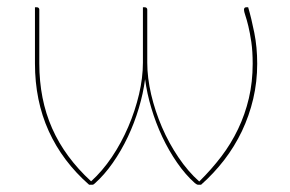

<svg xmlns="http://www.w3.org/2000/svg" viewBox="-20 -510 800 530"><path d="M226 0Q152.5 -64.5 114.5 -148.2Q76.5 -232 76.5 -335V-490H81Q85 -490 86.8 -488Q88.5 -486 88.5 -483.5V-335Q88.5 -236 123.8 -156Q159 -76 231.5 -9.5Q262.5 -37.5 288.8 -76.5Q315 -115.5 334 -159.8Q353 -204 363.8 -249.8Q374.5 -295.5 374.5 -337V-490H379Q383 -490 384.8 -488Q386.5 -486 386.5 -483.5V-337Q386.5 -295.5 397.2 -249.5Q408 -203.5 427 -159.2Q446 -115 472.5 -75.8Q499 -36.5 530 -9Q563.5 -42 590.8 -77.8Q618 -113.5 637.2 -153.8Q656.5 -194 667 -238.8Q677.5 -283.5 677.5 -334Q677.5 -368 673.8 -393.8Q670 -419.5 665.5 -438Q661 -456.5 657.2 -467.5Q653.5 -478.5 653.5 -483Q653.5 -490 660 -490H665Q674 -459.5 682 -419.5Q690 -379.5 690 -334Q690 -284 679 -237.2Q668 -190.5 647.8 -148Q627.5 -105.5 598.8 -68.2Q570 -31 535 0H527Q523.5 0 518 -4.5Q492 -27.5 469 -60.8Q446 -94 428 -132.2Q410 -170.5 397.8 -211.5Q385.5 -252.5 380.5 -291.5Q375.5 -252.5 363.2 -211.5Q351 -170.5 332.8 -132Q314.5 -93.5 291.2 -60.2Q268 -27 241.5 -3.5Q238 0 235.5 0Z"/></svg>

Font: Lato Hairline
Style: Regular
Weight: 100
Designer: Lukasz Dziedzic
Foundry: tyPoland Lukasz Dziedzic
Version: Version 2.007; 2014-02-27